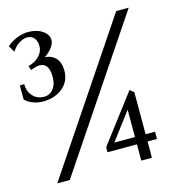

<svg xmlns="http://www.w3.org/2000/svg" viewBox="-107 -800 801 889"><g transform="rotate(-15 294.0 -356.0)"><path d="M58 0 528 -700H588L118 0ZM461 -1V-86L470 -79H320V-103L493 -331L512 -315V-108L502 -114H557V-79H506L512 -84V-1ZM356 -106 355 -114H479L461 -101V-258L470 -257ZM94 -383Q67 -383 43.5 -392.5Q20 -402 8 -416V-483H29Q29 -448 50 -425.5Q71 -403 103 -403Q131 -403 148 -424.5Q165 -446 165 -481Q165 -516 153.5 -532.5Q142 -549 121 -549Q106 -549 90 -543L77 -538L70 -559Q101 -566 122 -587.5Q143 -609 143 -635Q143 -660 130.5 -674.5Q118 -689 98 -689Q80 -689 59.5 -676.5Q39 -664 24 -640L6 -671Q23 -688 52.5 -700Q82 -712 107 -712Q149 -712 176.5 -693.5Q204 -675 204 -647Q204 -632 190 -613Q176 -594 151 -577V-579Q185 -578 205 -556.5Q225 -535 225 -495Q225 -445 187.5 -414Q150 -383 94 -383Z"/></g></svg>

Font: Wittgenstein SemiBold
Style: Regular
Weight: 600
Designer: Jörg Drees
Foundry: Jörg Drees
Version: Version 1.500